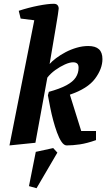

<svg xmlns="http://www.w3.org/2000/svg" viewBox="-20 -758 566 1014"><path d="M30 10 161 -651 89 -660 79 -701Q131 -718 182 -728Q233 -738 264 -738Q278 -738 284 -730.5Q290 -723 290 -713Q290 -707 285.5 -679Q281 -651 274 -609Q267 -567 258.5 -517.5Q250 -468 242 -420Q255 -435 277 -451.5Q299 -468 326.5 -482.5Q354 -497 385 -506Q416 -515 446 -515Q484 -515 502.5 -498Q521 -481 521 -446Q521 -395 482 -342.5Q443 -290 349 -258L409 -66H487V-18Q439 -1 401.5 4.5Q364 10 332 10Q318 10 305 -9Q292 -28 281 -58.5Q270 -89 261 -122.5Q252 -156 246 -186.5Q240 -217 236.5 -236Q233 -255 233 -255L238 -273Q296 -289 330.5 -307.5Q365 -326 380 -349Q395 -372 395 -400Q395 -416 387.5 -422.5Q380 -429 366 -429Q348 -429 322.5 -417.5Q297 -406 272 -388Q247 -370 230 -348L167 -4ZM173 236 133 225 169 44 261 24 283 48Z"/></svg>

Font: Manuale
Style: Italic
Weight: 400
Italic angle: -11°
Designer: Eduardo Tunni / Pablo Cosgaya
Foundry: Eduardo Tunni / Pablo Cosgaya
Version: Version 1.002